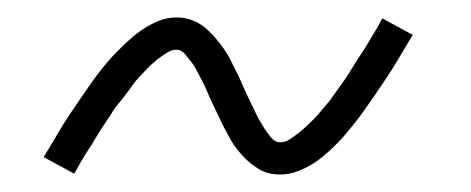

<svg xmlns="http://www.w3.org/2000/svg" viewBox="-20 -400 540 220"><path d="M301 -200Q295 -200 288.5 -201.5Q282 -203 277 -206Q272 -209 267 -213Q262 -217 258 -221.5Q254 -226 250.5 -230.5Q247 -235 244 -240.5Q241 -246 238 -251.5Q235 -257 232.5 -262.5Q230 -268 227.5 -273Q225 -278 222 -284.5Q219 -291 216.5 -297Q214 -303 211 -308.5Q208 -314 205.5 -319Q203 -324 200 -328Q197 -332 192.5 -337.5Q188 -343 182 -343Q177 -343 172 -340Q167 -337 163 -334Q159 -331 154.5 -327Q150 -323 145 -317.5Q140 -312 138 -310Q136 -308 133.5 -304.5Q131 -301 128 -297Q125 -293 122 -289Q119 -285 115.5 -281Q112 -277 109 -272Q106 -267 102.5 -262Q99 -257 95.5 -251.5Q92 -246 88.5 -240Q85 -234 81 -228Q77 -222 73 -215Q69 -208 65 -201L30 -220Q38 -233 45 -245Q52 -257 59 -267.5Q66 -278 72.5 -287.5Q79 -297 85 -305.5Q91 -314 97 -321.5Q103 -329 108.5 -335Q114 -341 123.5 -350Q133 -359 141.5 -365Q150 -371 160.5 -375.5Q171 -380 182 -380Q189 -380 195 -378.5Q201 -377 206.5 -374Q212 -371 216.5 -367Q221 -363 225 -358.5Q229 -354 232.5 -349.5Q236 -345 239.5 -339.5Q243 -334 245.5 -328.5Q248 -323 251 -317.5Q254 -312 256 -307Q258 -302 261 -295.5Q264 -289 267 -283Q270 -277 272.5 -271.5Q275 -266 278 -261Q281 -256 283.5 -252Q286 -248 290.5 -242.5Q295 -237 301 -237Q307 -237 311.5 -240Q316 -243 320 -246Q324 -249 328.5 -253Q333 -257 338.5 -262.5Q344 -268 345.5 -270Q347 -272 350 -275.5Q353 -279 356 -282.5Q359 -286 362 -290.5Q365 -295 368 -299Q371 -303 374.5 -308Q378 -313 381 -318Q384 -323 387.5 -328.5Q391 -334 395 -340Q399 -346 402.5 -352Q406 -358 410 -364.5Q414 -371 418 -379L453 -360Q445 -347 438 -335Q431 -323 424 -312.5Q417 -302 410.5 -292.5Q404 -283 398 -274.5Q392 -266 386 -258.5Q380 -251 374.5 -244.5Q369 -238 360 -229.5Q351 -221 342.5 -215Q334 -209 323 -204.5Q312 -200 301 -200Z"/></svg>

Font: Iosevka SS04 Extralight
Style: Italic
Weight: 200
Italic angle: -9°
Monospace: yes
Designer: Belleve Invis
Foundry: Belleve Invis
Version: Version 19.0.0; ttfautohint (v1.8.4)